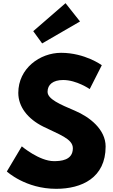

<svg xmlns="http://www.w3.org/2000/svg" viewBox="-20 -1172 712 1207"><path d="M189 -976 245 -899 483 -1037 392 -1152ZM364 -840C231 -840 95 -742 95 -588C95 -502 153 -425 252 -376C350 -327 438 -300 438 -240C438 -163 360 -159 319 -159C227 -159 117 -252 117 -252L23 -94C23 -94 140 15 333 15C494 15 644 -54 644 -251C644 -359 543 -437 451 -476C357 -516 279 -549 279 -595C279 -640 313 -669 377 -669C462 -669 544 -612 544 -612L620 -762C620 -762 514 -840 364 -840Z"/></svg>

Font: Hussar Techniczny
Style: Bold 
Weight: 700
Foundry: Cannot Into Space Fonts
Version: Version 0.77